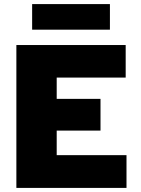

<svg xmlns="http://www.w3.org/2000/svg" viewBox="-20 -918 690 938"><path d="M60 0V-698H594V-539H257V-435H471V-280H257V-160H598V0ZM137 -773V-898H517V-773Z"/></svg>

Font: Azeret Mono ExtraBold
Style: Regular
Weight: 800
Designer: Martin Vácha
Foundry: Displaay
Version: Version 1.002